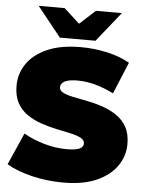

<svg xmlns="http://www.w3.org/2000/svg" viewBox="-61 -966 779 1030"><g transform="rotate(5 328.5 -450.5)"><path d="M318 16Q230 16 148 -4Q66 -24 13 -56L89 -228Q139 -199 200.5 -181.5Q262 -164 320 -164Q354 -164 373.5 -168.5Q393 -173 402 -181.5Q411 -190 411 -202Q411 -221 390 -232Q369 -243 334.5 -250.5Q300 -258 259 -266.5Q218 -275 176.5 -289Q135 -303 100.5 -326Q66 -349 45 -386.5Q24 -424 24 -480Q24 -545 60.5 -598.5Q97 -652 169.5 -684Q242 -716 350 -716Q421 -716 490 -701Q559 -686 614 -655L543 -484Q491 -510 442.5 -523Q394 -536 348 -536Q314 -536 294 -530Q274 -524 265.5 -514Q257 -504 257 -492Q257 -474 278 -463.5Q299 -453 333.5 -446Q368 -439 409.5 -431Q451 -423 492 -409Q533 -395 567.5 -372Q602 -349 623 -312Q644 -275 644 -220Q644 -156 607.5 -102.5Q571 -49 499 -16.5Q427 16 318 16ZM233 -757 105 -917H245L387 -787H271L413 -917H553L425 -757Z"/></g></svg>

Font: MOST Montserrat Black
Style: Regular
Weight: 900
Designer: Julieta Ulanovsky
Foundry: Julieta Ulanovsky
Version: Version 8.000;March 11, 2024;FontCreator 15.0.0.2926 64-bit